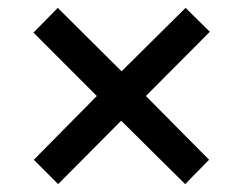

<svg xmlns="http://www.w3.org/2000/svg" viewBox="-20 -594 611 482"><path d="M223.1 -353 64 -512.2 125 -574.2 285.2 -415 445.8 -574.2 506.8 -514.2 346.2 -353 504.9 -192.9 444.8 -131.8 284.2 -291 126 -131.8 64.9 -192.9Z"/></svg>

Font: Open Sans Semibold
Style: Regular
Weight: 600
Foundry: Ascender Corporation
Version: Version 1.10; ttfautohint (v1.5.65-e2d9)